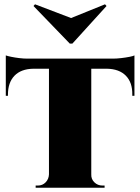

<svg xmlns="http://www.w3.org/2000/svg" viewBox="-20 -874 653 894"><path d="M476 -846 469 -854 311 -790 143 -854 136 -846 305 -671H317ZM405 -597V0H208V-597ZM606 -601V-554H7V-601ZM606 -558V-428H596V-433Q597 -490 566 -521.5Q535 -553 478 -554V-558ZM606 -616V-591L505 -601Q523 -601 544.5 -603.5Q566 -606 583.5 -609.5Q601 -613 606 -616ZM210 -62V0H146V-10Q146 -10 151 -10Q156 -10 156 -10Q178 -10 192.5 -25Q207 -40 208 -62ZM401 -62H405Q404 -40 419.5 -25Q435 -10 457 -10Q457 -10 462 -10Q467 -10 467 -10V0H401ZM135 -558V-554Q78 -553 47.5 -521.5Q17 -490 17 -433V-428H7V-558ZM7 -616Q15 -613 32 -609.5Q49 -606 69.5 -603.5Q90 -601 108 -601L7 -591Z"/></svg>

Font: Cinzel Black
Style: Regular
Weight: 900
Designer: Natanael Gama
Version: Version 2.000